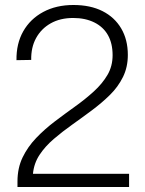

<svg xmlns="http://www.w3.org/2000/svg" viewBox="-20 -749 582 769"><path d="M50 0V-22Q50 -76 70.5 -118.5Q91 -161 125 -196.5Q159 -232 200 -263Q241 -294 281.5 -323Q322 -352 356 -383Q390 -414 410.5 -449Q431 -484 431 -528Q431 -575 412.5 -608Q394 -641 358 -659Q322 -677 273 -677Q221 -677 183 -655.5Q145 -634 124.5 -596.5Q104 -559 105 -509L46 -508Q45 -574 73 -623.5Q101 -673 153 -701Q205 -729 274 -729Q342 -729 390.5 -704.5Q439 -680 465.5 -635Q492 -590 492 -529Q492 -480 472.5 -440.5Q453 -401 420.5 -369Q388 -337 348.5 -307.5Q309 -278 269.5 -250Q230 -222 195.5 -192.5Q161 -163 138.5 -129Q116 -95 112 -53H497V0Z"/></svg>

Font: Mona Sans Light
Style: Regular
Weight: 300
Designer: Deni Anggara
Foundry: GitHub
Version: Version 2.000